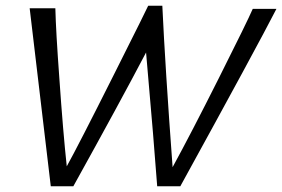

<svg xmlns="http://www.w3.org/2000/svg" viewBox="-20 -653 989 673"><path d="M866 -622H949Q883 -493 612 0H531Q521 -139 492 -469Q399 -292 237 0H158L84 -624H174Q176 -543 188 -379Q201 -191 214 -70Q253 -140 379 -391Q499 -630 499 -632L500 -633H549Q559 -418 585 -67Q650 -186 747 -379Q846 -576 866 -622Z"/></svg>

Font: GFS Neohellenic Rg
Style: Italic
Weight: 400
Italic angle: -12°
Designer: Takis Katsoulidis and George D. Matthiopoulos
Foundry: Takis Katsoulidis and George D. Matthiopoulos
Version: Version 1.0